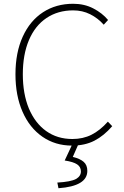

<svg xmlns="http://www.w3.org/2000/svg" viewBox="-20 -759 659 1018"><path d="M62 -365Q62 -480 100.5 -564.5Q139 -649 208 -694Q277 -739 368 -739Q427 -739 474.5 -714.5Q522 -690 553 -653L530 -628Q499 -663 458 -683.5Q417 -704 368 -704Q287 -704 226.5 -663.5Q166 -623 133.5 -546.5Q101 -470 101 -365Q101 -262 133 -184Q166 -106 225 -64Q284 -22 364 -22Q420 -22 465 -44.5Q510 -67 552 -114L575 -90Q531 -39 480.5 -13Q430 13 362 13Q273 13 205 -34Q137 -81 99.5 -166.5Q62 -252 62 -365ZM383 190Q409 175 409 150Q409 126 389 112.5Q369 99 323 92L367 -2H399L366 73Q404 82 423.5 99Q443 116 443 147Q443 228 290 239L284 209Q355 205 383 190Z"/></svg>

Font: Merged Yaku Han JP Thin
Style: Regular
Weight: 250
Designer: Ryoko NISHIZUKA 西塚涼子 (kana, bopomofo & ideographs); Paul D. Hunt (Latin, Greek & Cyrillic); Sandoll Communications 산돌커뮤니
Foundry: Adobe
Version: Version 2.004